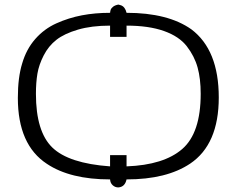

<svg xmlns="http://www.w3.org/2000/svg" viewBox="-20 -767 1037 839"><path d="M58 -339Q58 -429 77 -490Q95 -552 134 -596.5Q173 -641 226.5 -665Q280 -689 337.5 -700Q395 -711 461 -711Q462 -720 464 -725.5Q466 -731 474 -737.5Q482 -744 497 -747Q506 -745 512 -742.5Q518 -740 524 -732Q530 -724 533 -711Q714 -711 816 -639Q936 -549 936 -341Q936 -136 811 -52Q708 17 533 17Q526 50 497 52Q483 52 472.5 42.5Q462 33 461 17Q287 17 185 -51Q58 -134 58 -339ZM137 -357Q137 -192 208.5 -122.5Q280 -53 461 -40V-89H533V-40Q696 -46 776.5 -116Q857 -186 857 -357Q857 -423 843.5 -472Q830 -521 796.5 -564.5Q763 -608 696.5 -631.5Q630 -655 533 -655V-606H461V-655Q380 -655 320.5 -637.5Q261 -620 226.5 -593Q192 -566 171 -525Q150 -484 143.5 -445Q137 -406 137 -357Z"/></svg>

Font: Coval
Style: ExtraLight
Weight: 250
Foundry: Context Ltd
Version: Version 001.000